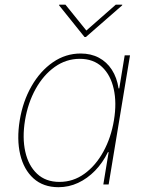

<svg xmlns="http://www.w3.org/2000/svg" viewBox="-20 -780 622 812"><path d="M227.5 11.7Q163.1 11.7 121.8 -25.4Q80.6 -62.5 65.4 -126.7Q50.3 -190.9 63.5 -271.5Q76.7 -351.6 113.3 -415.5Q149.9 -479.5 203.6 -516.6Q257.3 -553.7 321.3 -553.7Q364.7 -553.7 398.2 -535.9Q431.6 -518.1 453.1 -484.9Q474.6 -451.7 481.4 -406.2H484.4L507.3 -545.9H529.8L439.5 0H417L439.5 -136.7H436.5Q414.6 -91.8 382.1 -58.3Q349.6 -24.9 310.3 -6.6Q271 11.7 227.5 11.7ZM231.4 -10.7Q289.6 -10.7 337.2 -45.2Q384.8 -79.6 417.2 -138.7Q449.7 -197.8 461.9 -271.5Q474.1 -345.2 460.9 -404.1Q447.8 -462.9 411.4 -497.1Q375 -531.2 317.4 -531.2Q259.8 -531.2 211.7 -497.1Q163.6 -462.9 130.9 -404.1Q98.1 -345.2 85.9 -271.5Q73.7 -197.8 86.9 -138.7Q100.1 -79.6 136.7 -45.2Q173.3 -10.7 231.4 -10.7ZM256.8 -760.3 345.2 -650.9 469.7 -760.3H497.1L496.6 -757.3L343.3 -623.5H337.4L230 -757.3L230.5 -760.3Z"/></svg>

Font: Inter Thin
Style: Italic
Weight: 250
Italic angle: -9.3988°
Designer: Rasmus Andersson
Foundry: rsms
Version: Version 4.001;git-66647c0bb